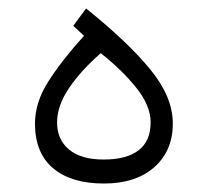

<svg xmlns="http://www.w3.org/2000/svg" viewBox="-20 -435 490 453"><path d="M183.1 -415Q282.7 -335 335.2 -270.5Q387.7 -206.1 387.7 -143.6Q387.7 -79.1 344 -40.5Q300.3 -2 225.1 -2Q147.9 -2 105.2 -38.1Q62.5 -74.2 62.5 -143.6Q62.5 -192.9 93.5 -241.9Q124.5 -291 178.2 -350.6L152.8 -374ZM217.8 -309.6Q170.4 -268.1 142.6 -226.8Q114.7 -185.5 114.7 -146Q114.7 -105.5 143.1 -82Q171.4 -58.6 224.6 -58.6Q278.3 -58.6 306.9 -80.3Q335.4 -102.1 335.4 -146.5Q335.4 -184.6 303.2 -225.8Q271 -267.1 217.8 -309.6Z"/></svg>

Font: Vazir Thin
Style: Thin
Weight: 100
Designer: Saber Rastikerdar
Foundry: Saber Rastikerdar
Version: Version 30.0.0